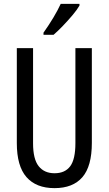

<svg xmlns="http://www.w3.org/2000/svg" viewBox="-20 -963 562 993"><path d="M455 -224Q455 -103 406 -46.5Q357 10 262 10Q167 10 117 -47Q67 -104 67 -223V-714H151V-222Q151 -140 180 -103.5Q209 -67 262 -67Q316 -67 343 -103Q370 -139 370 -223V-714H455ZM391 -934Q379 -913 355 -884.5Q331 -856 304.5 -828.5Q278 -801 257 -783H205V-794Q263 -876 294 -943H391Z"/></svg>

Font: Noto Sans Ethiopic ExtraCondensed
Style: Regular
Weight: 400
Width: 2
Designer: Monotype Design Team
Foundry: Monotype Imaging Inc.
Version: Version 2.102; ttfautohint (v1.8.4.7-5d5b)